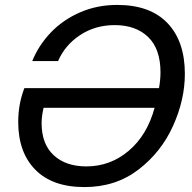

<svg xmlns="http://www.w3.org/2000/svg" viewBox="-20 -746 780 780"><path d="M731 -446Q731 -341 683 -234.5Q635 -128 542.5 -57Q450 14 323 14Q193 14 123.5 -56.5Q54 -127 54 -251Q54 -323 79 -388H626Q632 -423 632 -452Q632 -547 582 -595.5Q532 -644 446 -644Q367 -644 305.5 -603.5Q244 -563 216 -498H111Q137 -562 186 -613.5Q235 -665 304.5 -695.5Q374 -726 456 -726Q590 -726 660.5 -652Q731 -578 731 -446ZM608 -308H157Q149 -273 149 -246Q149 -161 198 -115.5Q247 -70 331 -70Q428 -70 503 -133.5Q578 -197 608 -308Z"/></svg>

Font: CST
Style: Italic
Weight: 400
Italic angle: -14°
Version: Version 1.00